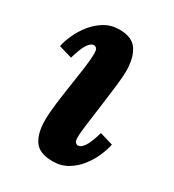

<svg xmlns="http://www.w3.org/2000/svg" viewBox="-135 -589 614 679"><g transform="rotate(30 172.0 -250.0)"><path d="M156 -511Q208 -511 228.5 -479.5Q249 -448 249 -395Q249 -371 244 -330Q239 -289 233 -244Q227 -199 222 -162Q217 -125 217 -108Q217 -92 222 -87Q227 -82 232 -82Q244 -82 256 -99Q268 -116 281 -161L335 -145Q331 -124 319.5 -97Q308 -70 289 -45.5Q270 -21 243.5 -5Q217 11 183 11Q128 11 107.5 -19Q87 -49 87 -102Q87 -131 92 -171Q97 -211 103.5 -253Q110 -295 115 -331.5Q120 -368 120 -392Q120 -409 115 -413.5Q110 -418 104 -418Q93 -418 81 -401Q69 -384 56 -339L2 -355Q6 -376 18 -403Q30 -430 49.5 -454.5Q69 -479 95.5 -495Q122 -511 156 -511Z"/></g></svg>

Font: Lora
Style: Italic
Weight: 400
Italic angle: -3°
Designer: Olga Karpushina, Alexei Vanyashin (Cyrillic)
Foundry: Cyreal
Version: Version 3.008